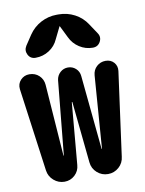

<svg xmlns="http://www.w3.org/2000/svg" viewBox="-86 -831 672 891"><g transform="rotate(-10 250.0 -385.0)"><path d="M384.8 -699.2 416 -652.3Q429.7 -632.8 418.5 -611.3Q407.2 -589.8 382.8 -589.8Q348.6 -589.8 319.8 -608.4Q291 -627 276.4 -658.2L249 -713.9Q249 -714.8 248 -714.8Q247.1 -714.8 247.1 -713.9L219.7 -658.2Q206.1 -627 177.2 -608.4Q148.4 -589.8 113.3 -589.8Q88.9 -589.8 78.1 -610.8Q67.4 -631.8 80.1 -652.3L111.3 -699.2Q133.8 -732.4 168.9 -751Q204.1 -769.5 243.2 -769.5H252.9Q293 -769.5 328.1 -751Q363.3 -732.4 384.8 -699.2ZM429.7 -519.5Q454.1 -519.5 468.8 -502.9Q483.4 -486.3 480.5 -462.9L426.8 -68.4Q423.8 -39.1 401.9 -19.5Q379.9 0 350.6 0Q321.3 0 299.3 -19.5Q277.3 -39.1 274.4 -68.4L245.1 -356.4Q245.1 -358.4 244.1 -358.4Q242.2 -358.4 242.2 -356.4L216.8 -66.4Q214.8 -38.1 194.3 -19Q173.8 0 145.5 0Q117.2 0 95.2 -19Q73.2 -38.1 69.3 -66.4L15.6 -459Q12.7 -484.4 29.3 -502Q45.9 -519.5 70.3 -519.5Q97.7 -519.5 116.2 -502Q134.8 -484.4 136.7 -458L161.1 -121.1Q161.1 -120.1 162.1 -120.1Q163.1 -120.1 163.1 -121.1L197.3 -469.7Q200.2 -491.2 215.8 -505.4Q231.4 -519.5 252.4 -519.5Q273.4 -519.5 289.1 -505.4Q304.7 -491.2 306.6 -469.7L340.8 -121.1Q340.8 -120.1 341.8 -120.1Q342.8 -120.1 342.8 -121.1L368.2 -461.9Q370.1 -487.3 387.7 -503.4Q405.3 -519.5 429.7 -519.5Z"/></g></svg>

Font: Rounded-X Mgen+ 1m bold
Style: Bold
Weight: 700
Designer: [Source Han Sans]
Ryoko NISHIZUKA  (kana & ideographs); Paul D. Hunt (Latin, Greek & Cyrillic); Wenlong ZHANG  (bopomofo
Version: Version 1.059.20150602